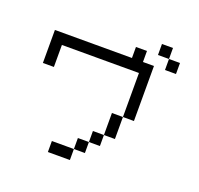

<svg xmlns="http://www.w3.org/2000/svg" viewBox="-153 -1092 1307 1261"><g transform="rotate(20 500.0 -461.5)"><path d="M76.9 -769.2H769.2V-384.6H692.3V-692.3H153.8V-538.5H76.9ZM461.5 -76.9V-153.8H538.5V-230.8H615.4V-384.6H692.3V-230.8H615.4V-153.8H538.5V-76.9ZM461.5 -76.9V0H307.7V-76.9ZM846.2 -846.2H923.1V-769.2H846.2ZM769.2 -923.1H846.2V-846.2H769.2ZM692.3 -769.2H769.2V-692.3H692.3ZM615.4 -846.2H692.3V-769.2H615.4Z"/></g></svg>

Font: Mintsoda - Lime Green 13x16
Style: Regular
Weight: 400
Designer: Mintsoda-15
Version: Version 1.0